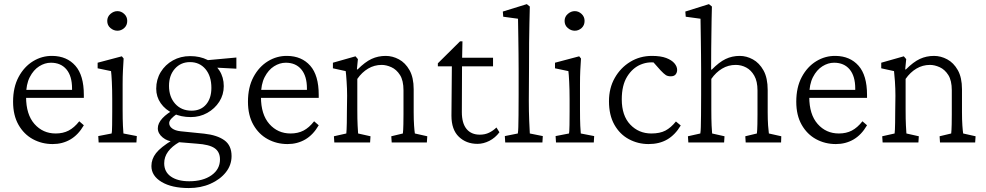

<svg xmlns="http://www.w3.org/2000/svg" viewBox="-20 -696 4815 938"><path d="M237.3 7.8Q184.6 7.8 140.6 -16.1Q96.7 -40 70.3 -86.4Q43.9 -132.8 43.9 -199.2Q43.9 -269.5 70.8 -319.8Q97.7 -370.1 141.6 -397Q185.5 -423.8 236.3 -422.9Q306.6 -421.9 348.1 -375Q389.6 -328.1 389.6 -232.4V-217.8H82V-256.8H340.8L332 -249V-263.7Q332 -324.2 304.7 -356.9Q277.3 -389.6 228.5 -389.6Q199.2 -389.6 171.4 -372.1Q143.6 -354.5 125.5 -319.3Q107.4 -284.2 107.4 -230.5V-222.7Q107.4 -136.7 148.4 -90.3Q189.5 -43.9 252 -43.9Q288.1 -43.9 315.4 -58.1Q342.8 -72.3 367.2 -103.5L389.6 -84Q362.3 -37.1 323.7 -14.6Q285.2 7.8 237.3 7.8Z M461.9 0 460 -31.2 525.4 -43.9Q526.4 -47.9 526.9 -55.7Q527.3 -63.5 527.8 -85.4Q528.3 -107.4 528.3 -151.4V-210Q528.3 -257.8 526.4 -296.4Q524.4 -335 522.5 -348.6L457 -362.3V-389.6L575.2 -420.9L584 -410.2Q582 -379.9 580.6 -351.6Q579.1 -323.2 579.1 -284.2V-161.1Q579.1 -111.3 580.6 -81.5Q582 -51.8 583 -43.9L648.4 -31.2L646.5 0ZM553.7 -545.9Q535.2 -545.9 519.5 -559.1Q503.9 -572.3 503.9 -593.8Q503.9 -614.3 519.5 -627.9Q535.2 -641.6 553.7 -641.6Q572.3 -641.6 586.9 -627.9Q601.6 -614.3 601.6 -593.8Q601.6 -572.3 586.9 -559.1Q572.3 -545.9 553.7 -545.9Z M902.3 222.7Q819.3 222.7 769.5 192.9Q719.7 163.1 719.7 115.2Q719.7 81.1 742.2 52.2Q764.6 23.4 822.3 -11.7L856.4 -2Q820.3 18.6 801.3 44.4Q782.2 70.3 782.2 101.6Q782.2 143.6 814.9 166.5Q847.7 189.5 904.3 189.5Q971.7 189.5 1013.2 160.2Q1054.7 130.9 1054.7 83Q1054.7 45.9 1028.3 27.8Q1002 9.8 941.4 5.9L845.7 -2L828.1 -4.9Q798.8 -4.9 774.9 -24.4Q751 -43.9 751 -69.3Q751 -93.8 773.4 -118.2Q795.9 -142.6 836.9 -164.1L848.6 -142.6Q826.2 -127 816.4 -115.7Q806.6 -104.5 806.6 -94.7Q806.6 -79.1 821.3 -68.4Q835.9 -57.6 862.3 -54.7L977.5 -43Q1041 -36.1 1076.2 -10.7Q1111.3 14.6 1111.3 66.4Q1111.3 110.4 1083.5 145.5Q1055.7 180.7 1008.3 201.7Q960.9 222.7 902.3 222.7ZM912.1 -124Q864.3 -124 825.7 -142.1Q787.1 -160.2 765.1 -191.9Q743.2 -223.6 743.2 -262.7Q743.2 -307.6 765.1 -343.8Q787.1 -379.9 824.7 -400.9Q862.3 -421.9 909.2 -421.9Q957 -421.9 993.7 -403.3Q1030.3 -384.8 1051.8 -351.6Q1073.2 -318.4 1073.2 -275.4Q1073.2 -233.4 1051.3 -199.2Q1029.3 -165 992.7 -144.5Q956.1 -124 912.1 -124ZM916 -155.3Q960.9 -155.3 986.8 -185.5Q1012.7 -215.8 1012.7 -266.6Q1012.7 -324.2 983.9 -358.4Q955.1 -392.6 908.2 -392.6Q863.3 -392.6 834.5 -360.4Q805.7 -328.1 805.7 -276.4Q805.7 -222.7 835.9 -189Q866.2 -155.3 916 -155.3ZM1134.8 -360.4 1025.4 -366.2 986.3 -401.4 1134.8 -415Z M1384.8 7.8Q1332 7.8 1288.1 -16.1Q1244.1 -40 1217.8 -86.4Q1191.4 -132.8 1191.4 -199.2Q1191.4 -269.5 1218.3 -319.8Q1245.1 -370.1 1289.1 -397Q1333 -423.8 1383.8 -422.9Q1454.1 -421.9 1495.6 -375Q1537.1 -328.1 1537.1 -232.4V-217.8H1229.5V-256.8H1488.3L1479.5 -249V-263.7Q1479.5 -324.2 1452.1 -356.9Q1424.8 -389.6 1376 -389.6Q1346.7 -389.6 1318.8 -372.1Q1291 -354.5 1272.9 -319.3Q1254.9 -284.2 1254.9 -230.5V-222.7Q1254.9 -136.7 1295.9 -90.3Q1336.9 -43.9 1399.4 -43.9Q1435.5 -43.9 1462.9 -58.1Q1490.2 -72.3 1514.6 -103.5L1537.1 -84Q1509.8 -37.1 1471.2 -14.6Q1432.6 7.8 1384.8 7.8Z M1613.3 0 1611.3 -30.3 1671.9 -43.9Q1672.9 -52.7 1673.3 -64Q1673.8 -75.2 1674.3 -95.7Q1674.8 -116.2 1674.8 -151.4L1675.8 -228.5Q1675.8 -261.7 1673.3 -298.3Q1670.9 -335 1668.9 -348.6L1606.4 -362.3V-389.6L1716.8 -420.9L1728.5 -407.2L1723.6 -357.4L1726.6 -356.4Q1763.7 -393.6 1795.4 -408.2Q1827.1 -422.9 1864.3 -422.9Q1897.5 -422.9 1928.7 -406.2Q1960 -389.6 1980.5 -353.5Q2001 -317.4 2001 -259.8V-147.5Q2001 -111.3 2002.9 -83Q2004.9 -54.7 2006.8 -43.9L2067.4 -30.3L2065.4 0H1893.6L1891.6 -30.3L1948.2 -43.9Q1949.2 -51.8 1949.7 -61.5Q1950.2 -71.3 1950.7 -88.9Q1951.2 -106.4 1951.2 -137.7V-254.9Q1951.2 -302.7 1934.1 -329.6Q1917 -356.4 1892.1 -367.7Q1867.2 -378.9 1844.7 -378.9Q1808.6 -378.9 1778.3 -360.8Q1748 -342.8 1725.6 -310.5V-161.1Q1725.6 -110.4 1727.1 -83.5Q1728.5 -56.6 1729.5 -43.9L1790 -30.3L1788.1 0Z M2419.9 -49.8Q2399.4 -22.5 2370.6 -7.8Q2341.8 6.8 2312.5 6.8Q2257.8 6.8 2221.7 -27.8Q2185.5 -62.5 2185.5 -130.9L2187.5 -372.1H2119.1V-386.7L2227.5 -494.1H2239.3L2237.3 -393.6L2236.3 -148.4Q2236.3 -93.8 2259.3 -65.9Q2282.2 -38.1 2324.2 -38.1Q2349.6 -38.1 2369.6 -47.9Q2389.6 -57.6 2405.3 -73.2ZM2212.9 -372.1V-414.1H2388.7V-372.1Z M2448.2 0 2446.3 -31.2 2509.8 -43.9Q2511.7 -55.7 2512.2 -75.2Q2512.7 -94.7 2513.2 -132.3Q2513.7 -169.9 2513.7 -234.4V-355.5Q2513.7 -393.6 2513.2 -435.1Q2512.7 -476.6 2512.2 -513.7Q2511.7 -550.8 2511.2 -575.7Q2510.7 -600.6 2510.7 -604.5L2438.5 -614.3L2436.5 -639.6L2553.7 -675.8L2568.4 -664.1Q2567.4 -622.1 2566.4 -580.6Q2565.4 -539.1 2564.9 -488.3Q2564.5 -437.5 2564.5 -368.2L2563.5 -204.1Q2563.5 -151.4 2565.4 -106Q2567.4 -60.5 2568.4 -43.9L2631.8 -31.2L2629.9 0Z M2696.3 0 2694.3 -31.2 2759.8 -43.9Q2760.7 -47.9 2761.2 -55.7Q2761.7 -63.5 2762.2 -85.4Q2762.7 -107.4 2762.7 -151.4V-210Q2762.7 -257.8 2760.7 -296.4Q2758.8 -335 2756.8 -348.6L2691.4 -362.3V-389.6L2809.6 -420.9L2818.4 -410.2Q2816.4 -379.9 2814.9 -351.6Q2813.5 -323.2 2813.5 -284.2V-161.1Q2813.5 -111.3 2814.9 -81.5Q2816.4 -51.8 2817.4 -43.9L2882.8 -31.2L2880.9 0ZM2788.1 -545.9Q2769.5 -545.9 2753.9 -559.1Q2738.3 -572.3 2738.3 -593.8Q2738.3 -614.3 2753.9 -627.9Q2769.5 -641.6 2788.1 -641.6Q2806.6 -641.6 2821.3 -627.9Q2835.9 -614.3 2835.9 -593.8Q2835.9 -572.3 2821.3 -559.1Q2806.6 -545.9 2788.1 -545.9Z M3148.4 7.8Q3096.7 7.8 3052.2 -16.1Q3007.8 -40 2981.4 -86.9Q2955.1 -133.8 2955.1 -201.2Q2955.1 -265.6 2983.4 -315.4Q3011.7 -365.2 3059.1 -394Q3106.4 -422.9 3165 -422.9Q3208 -422.9 3234.9 -412.6Q3261.7 -402.3 3274.9 -386.7Q3288.1 -371.1 3288.1 -354.5Q3288.1 -341.8 3280.8 -332.5Q3273.4 -323.2 3256.8 -323.2Q3242.2 -323.2 3232.9 -329.1Q3223.6 -335 3207 -352.5L3167 -397.5L3194.3 -387.7Q3151.4 -397.5 3110.8 -380.9Q3070.3 -364.3 3043.9 -321.8Q3017.6 -279.3 3017.6 -210.9Q3017.6 -130.9 3059.1 -87.4Q3100.6 -43.9 3162.1 -43.9Q3204.1 -43.9 3231 -58.1Q3257.8 -72.3 3282.2 -102.5L3305.7 -83Q3278.3 -37.1 3239.7 -14.6Q3201.2 7.8 3148.4 7.8Z M3342.8 0 3340.8 -30.3 3401.4 -43.9Q3403.3 -55.7 3403.8 -75.7Q3404.3 -95.7 3404.8 -132.8Q3405.3 -169.9 3405.3 -234.4V-355.5Q3405.3 -388.7 3404.8 -429.2Q3404.3 -469.7 3403.8 -507.8Q3403.3 -545.9 3402.8 -572.8Q3402.3 -599.6 3402.3 -604.5L3330.1 -614.3L3328.1 -639.6L3443.4 -675.8L3458 -664.1Q3457 -633.8 3456.5 -602.5Q3456.1 -571.3 3455.6 -535.6Q3455.1 -500 3454.6 -456.5Q3454.1 -413.1 3454.1 -356.4L3457 -355.5Q3493.2 -392.6 3524.9 -407.7Q3556.6 -422.9 3593.8 -422.9Q3627 -422.9 3658.2 -405.8Q3689.5 -388.7 3710 -352.1Q3730.5 -315.4 3730.5 -255.9V-147.5Q3730.5 -111.3 3732.4 -83.5Q3734.4 -55.7 3736.3 -43.9L3796.9 -30.3L3795.9 0H3623L3621.1 -30.3L3677.7 -43.9Q3678.7 -51.8 3679.2 -61.5Q3679.7 -71.3 3680.2 -88.9Q3680.7 -106.4 3680.7 -137.7V-253.9Q3680.7 -298.8 3665 -326.2Q3649.4 -353.5 3625.5 -366.2Q3601.6 -378.9 3574.2 -378.9Q3538.1 -378.9 3507.8 -360.8Q3477.5 -342.8 3455.1 -310.5V-161.1Q3455.1 -113.3 3456.5 -82.5Q3458 -51.8 3459 -43.9L3519.5 -30.3L3517.6 0Z M4063.5 7.8Q4010.7 7.8 3966.8 -16.1Q3922.9 -40 3896.5 -86.4Q3870.1 -132.8 3870.1 -199.2Q3870.1 -269.5 3897 -319.8Q3923.8 -370.1 3967.8 -397Q4011.7 -423.8 4062.5 -422.9Q4132.8 -421.9 4174.3 -375Q4215.8 -328.1 4215.8 -232.4V-217.8H3908.2V-256.8H4167L4158.2 -249V-263.7Q4158.2 -324.2 4130.9 -356.9Q4103.5 -389.6 4054.7 -389.6Q4025.4 -389.6 3997.6 -372.1Q3969.7 -354.5 3951.7 -319.3Q3933.6 -284.2 3933.6 -230.5V-222.7Q3933.6 -136.7 3974.6 -90.3Q4015.6 -43.9 4078.1 -43.9Q4114.3 -43.9 4141.6 -58.1Q4168.9 -72.3 4193.4 -103.5L4215.8 -84Q4188.5 -37.1 4149.9 -14.6Q4111.3 7.8 4063.5 7.8Z M4292 0 4290 -30.3 4350.6 -43.9Q4351.6 -52.7 4352.1 -64Q4352.5 -75.2 4353 -95.7Q4353.5 -116.2 4353.5 -151.4L4354.5 -228.5Q4354.5 -261.7 4352.1 -298.3Q4349.6 -335 4347.7 -348.6L4285.2 -362.3V-389.6L4395.5 -420.9L4407.2 -407.2L4402.3 -357.4L4405.3 -356.4Q4442.4 -393.6 4474.1 -408.2Q4505.9 -422.9 4543 -422.9Q4576.2 -422.9 4607.4 -406.2Q4638.7 -389.6 4659.2 -353.5Q4679.7 -317.4 4679.7 -259.8V-147.5Q4679.7 -111.3 4681.6 -83Q4683.6 -54.7 4685.5 -43.9L4746.1 -30.3L4744.1 0H4572.3L4570.3 -30.3L4627 -43.9Q4627.9 -51.8 4628.4 -61.5Q4628.9 -71.3 4629.4 -88.9Q4629.9 -106.4 4629.9 -137.7V-254.9Q4629.9 -302.7 4612.8 -329.6Q4595.7 -356.4 4570.8 -367.7Q4545.9 -378.9 4523.4 -378.9Q4487.3 -378.9 4457 -360.8Q4426.8 -342.8 4404.3 -310.5V-161.1Q4404.3 -110.4 4405.8 -83.5Q4407.2 -56.6 4408.2 -43.9L4468.8 -30.3L4466.8 0Z"/></svg>

Font: Crimson Pro ExtraLight
Style: Regular
Weight: 250
Designer: Jacques Le Bailly
Foundry: Baron von Fonthausen
Version: Version 1.003